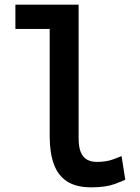

<svg xmlns="http://www.w3.org/2000/svg" viewBox="-20 -791 600 823"><path d="M371 12Q307 12 268 -13Q229 -38 211 -87Q193 -136 193 -206V-667H46V-771H317V-199Q317 -159 327 -137Q337 -115 354.5 -106Q372 -97 395 -97Q434 -97 462 -107Q490 -117 501 -122L517 -21Q509 -16 471 -2Q433 12 371 12Z"/></svg>

Font: Ubuntu Sans Mono SemiBold
Style: Regular
Weight: 600
Monospace: yes
Designer: Dalton Maag Ltd
Foundry: Dalton Maag Ltd
Version: Version 1.006